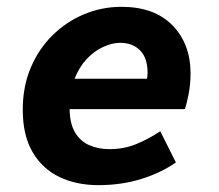

<svg xmlns="http://www.w3.org/2000/svg" viewBox="-20 -528 640 560"><path d="M267.1 12Q203.4 12 153.6 -11.6Q103.9 -35.3 75.2 -84.1Q46.4 -132.9 46.4 -208.1Q46.4 -275.5 69.6 -330.4Q92.8 -385.3 133.2 -425Q173.5 -464.8 225.3 -486.5Q277.1 -508.1 334.2 -508.1Q430.4 -508.1 483.1 -454Q535.8 -399.9 535.8 -313.2Q535.8 -282.4 529.9 -252.4Q523.9 -222.5 519.2 -209.6H148.7L163.7 -298.4H443.6L404.4 -277.7Q406.7 -286.5 408.6 -296.6Q410.4 -306.6 410.4 -316.2Q410.4 -358.7 388.7 -380.9Q366.9 -403.1 330.2 -403.1Q306.8 -403.1 280.8 -391.1Q254.8 -379.2 232.8 -355.8Q210.8 -332.3 196.9 -296.9Q183 -261.5 183 -213.5Q183 -168.9 198.5 -142.4Q214 -116 240.5 -104.5Q267 -93 298.7 -93Q341.7 -93 377.5 -107.8Q413.4 -122.5 447.4 -145.2L493 -54.2Q449.5 -23.8 391.7 -5.9Q334 12 267.1 12Z"/></svg>

Font: SourceCodeVF
Style: Italic
Weight: 200
Italic angle: -11°
Monospace: yes
Designer: Paul D. Hunt, Teo Tuominen
Foundry: Adobe
Version: Version 1.026;hotconv 1.1.0;makeotfexe 2.6.0